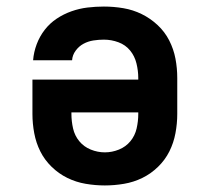

<svg xmlns="http://www.w3.org/2000/svg" viewBox="-20 -558 640 586"><path d="M300 8Q271 8 241.5 3Q212 -2 185.5 -15Q159 -28 137.5 -49Q116 -70 103 -96Q90 -122 84.5 -151.5Q79 -181 79 -210V-315H402V-320Q402 -342 396.5 -364.5Q391 -387 377 -404Q363 -421 341.5 -429Q320 -437 297 -437Q281 -437 265 -434.5Q249 -432 235 -424.5Q221 -417 211 -403.5Q201 -390 200 -374H81Q83 -399 92 -423Q101 -447 116.5 -467Q132 -487 153 -501Q174 -515 198 -523.5Q222 -532 247 -535Q272 -538 297 -538Q327 -538 356.5 -533Q386 -528 412.5 -515Q439 -502 461 -481.5Q483 -461 496.5 -434.5Q510 -408 515.5 -379Q521 -350 521 -320V-210Q521 -181 515.5 -151.5Q510 -122 497 -96Q484 -70 462.5 -49Q441 -28 414.5 -15Q388 -2 358.5 3Q329 8 300 8ZM300 -93Q322 -93 343 -101.5Q364 -110 378 -127Q392 -144 397 -166Q402 -188 402 -210V-215H198V-210Q198 -188 203 -166Q208 -144 222 -127Q236 -110 257 -101.5Q278 -93 300 -93Z"/></svg>

Font: Iosevka Curly Slab Extended
Style: Bold
Weight: 700
Width: 7
Monospace: yes
Designer: Belleve Invis
Foundry: Belleve Invis
Version: Version 11.1.0; ttfautohint (v1.8.3)